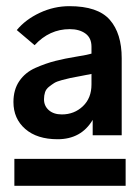

<svg xmlns="http://www.w3.org/2000/svg" viewBox="-20 -891 451 620"><path d="M26.4 -291V-377.9H385.7V-291ZM122.1 -570.3Q122.1 -548.8 137.7 -535.2Q153.3 -521.5 179.7 -521.5Q219.7 -521.5 247.6 -547.9Q275.4 -574.2 275.4 -618.2V-652.3Q262.7 -649.4 240.7 -645.5Q218.8 -641.6 207.5 -639.2Q196.3 -636.7 179.7 -632.3Q163.1 -627.9 155.3 -623Q147.5 -618.2 138.2 -610.8Q128.9 -603.5 125.5 -593.3Q122.1 -583 122.1 -570.3ZM23.4 -561.5Q23.4 -601.6 42.5 -629.4Q61.5 -657.2 94.7 -671.9Q127.9 -686.5 158.7 -694.3Q189.5 -702.1 226.1 -708Q262.7 -713.9 275.4 -717.8V-740.2Q275.4 -768.6 255.9 -782.7Q236.3 -796.9 205.1 -796.9Q139.6 -796.9 91.8 -745.1L34.2 -793.9Q62.5 -828.1 108.4 -849.6Q154.3 -871.1 204.1 -871.1Q295.9 -871.1 334.5 -827.1Q373 -783.2 373 -703.1V-454.1H279.3V-503.9Q242.2 -441.4 166 -441.4Q99.6 -441.4 61.5 -474.6Q23.4 -507.8 23.4 -561.5Z"/></svg>

Font: Gothic A1 ExtraBold
Style: Regular
Weight: 800
Designer: HanYang I&C Co.,Ltd.
Foundry: HanYang I&C Co.,Ltd.
Version: Version 2.50